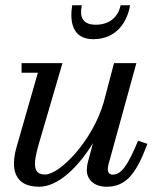

<svg xmlns="http://www.w3.org/2000/svg" viewBox="-20 -700 616 730"><path d="M291 -680H254.5C244.5 -619 254.5 -551 334.5 -551C424.5 -551 464.5 -619 474.5 -680H438.5C428.5 -631 391.5 -606 344.5 -606C297.5 -606 281 -631 291 -680ZM217.5 -460H62V-423.5H124L43 -141C20 -60.5 32.5 10 129 10C200.5 10 277 -63.5 333.5 -156L314.5 -85C311.5 -74.5 310 -60.5 310 -52.5C310 -22.5 333 10 385 10C458.5 10 497.5 -38 540.5 -153L505 -165C467 -74 442.5 -36 408.5 -36C396 -36 390 -44.5 390 -55C390 -60 390.5 -67 392 -73L498.5 -460H413.5L374 -310C331 -163.5 207.5 -36.5 151.5 -36.5C105.5 -36.5 105 -75 127.5 -152.5Z"/></svg>

Font: Bodoni* 06pt
Style: Italic
Weight: 400
Italic angle: -13°
Version: Version 2.3